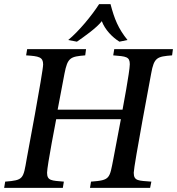

<svg xmlns="http://www.w3.org/2000/svg" viewBox="-20 -905 854 926"><path d="M0 1H283L288 -29C229 -34 207 -33 207 -72C207 -104 251 -330 251 -330H563L527 -140C508 -43 512 -36 419 -29L414 1H704L710 -29C649 -34 625 -31 625 -72C625 -104 709 -550 709 -550C723 -629 738 -632 810 -638L814 -668H531L526 -638C588 -633 606 -632 606 -595C606 -561 571 -376 571 -376H258L291 -550C306 -628 320 -632 391 -638L395 -668H111L106 -638C168 -634 188 -630 188 -594C188 -560 109 -140 109 -140C92 -42 94 -36 5 -29ZM309 -712 351 -704C384 -727 446 -770 471 -803C486 -762 522 -725 556 -704L595 -712C550 -768 532 -813 513 -885H458C422 -829 360 -754 309 -712Z"/></svg>

Font: KpRoman
Style: SemiboldItalic
Weight: 600
Italic angle: -11°
Version: Version 0.66